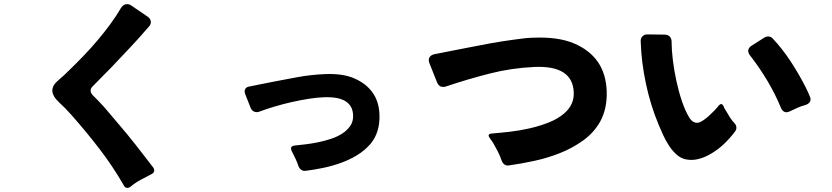

<svg xmlns="http://www.w3.org/2000/svg" viewBox="-20 -844 4040 932"><path d="M581 56Q527 -38 461.5 -123Q396 -208 324 -289Q307 -308 293.5 -321.5Q280 -335 269 -345Q234 -377 234 -404Q234 -431 265 -456Q277 -466 291.5 -479.5Q306 -493 323 -510Q354 -540 388 -575.5Q422 -611 454.5 -649.5Q487 -688 516 -727.5Q545 -767 567 -805Q579 -824 597 -824Q607 -824 616 -818L697 -763Q710 -754 712 -741Q714 -728 704 -716Q698 -709 692 -702.5Q686 -696 679 -688Q665 -671 649 -654Q633 -637 616 -618L547 -545Q530 -526 513.5 -509.5Q497 -493 481 -477L429 -424Q419 -414 420 -403Q420 -392 433 -379Q443 -370 455.5 -356.5Q468 -343 484 -326Q500 -308 516.5 -288Q533 -268 552 -246Q597 -194 639 -140.5Q681 -87 723 -32Q731 -21 728 -12Q725 -3 714 2Q688 15 661.5 29.5Q635 44 613 63Q607 68 598 68Q587 68 581 56Z M1429 -37Q1423 -55 1415 -72.5Q1407 -90 1398 -107Q1382 -136 1414 -138Q1435 -140 1464 -143.5Q1493 -147 1524.5 -153.5Q1556 -160 1586.5 -170Q1617 -180 1641 -195.5Q1665 -211 1680 -232.5Q1695 -254 1694 -283Q1693 -330 1658 -352Q1625 -374 1555 -372Q1520 -371 1479 -364.5Q1438 -358 1396 -348.5Q1354 -339 1313.5 -327Q1273 -315 1239 -302Q1225 -297 1213 -302.5Q1201 -308 1196 -322L1170 -388Q1165 -402 1170.5 -412Q1176 -422 1190 -424L1305 -447Q1366 -459 1427 -470Q1488 -481 1551 -484Q1643 -489 1701 -463Q1758 -438 1789 -394Q1820 -350 1822 -287Q1825 -201 1778 -145Q1750 -113 1713 -90.5Q1676 -68 1634 -53Q1592 -38 1548.5 -29Q1505 -20 1465 -15Q1453 -13 1443.5 -19Q1434 -25 1429 -37Z M2415 -65Q2407 -88 2396.5 -108.5Q2386 -129 2374 -150Q2369 -156 2365.5 -162Q2362 -168 2358 -173Q2342 -194 2368 -196Q2407 -199 2455 -204.5Q2503 -210 2551 -221Q2599 -232 2642.5 -249Q2686 -266 2717 -292Q2768 -335 2765 -396Q2760 -527 2574 -519Q2463 -514 2357 -487Q2251 -460 2147 -425Q2140 -422 2131 -422Q2111 -422 2102 -443L2065 -536Q2058 -553 2064.5 -565Q2071 -577 2089 -581L2242 -611Q2301 -623 2359.5 -633.5Q2418 -644 2478 -652Q2531 -660 2568 -661Q2690 -666 2767 -633Q2919 -568 2925 -402Q2928 -317 2893 -253Q2862 -199 2810.5 -162Q2759 -125 2698.5 -101Q2638 -77 2573 -63Q2508 -49 2450 -41Q2437 -39 2428 -46Q2419 -53 2415 -65Z M3423 -93Q3365 -62 3318 -69Q3290 -72 3268 -90.5Q3246 -109 3229 -134.5Q3212 -160 3199 -188.5Q3186 -217 3177 -239Q3138 -332 3115.5 -437.5Q3093 -543 3090 -645Q3090 -659 3099 -668Q3108 -677 3122 -677L3206 -676Q3222 -676 3231 -666.5Q3240 -657 3240 -642Q3240 -603 3246 -553.5Q3252 -504 3263 -452.5Q3274 -401 3290 -353.5Q3306 -306 3327 -271Q3343 -248 3363 -248Q3375 -248 3390 -257.5Q3405 -267 3420 -280.5Q3435 -294 3448.5 -308Q3462 -322 3469 -332Q3483 -347 3492 -329Q3494 -324 3496.5 -318.5Q3499 -313 3503 -308Q3512 -292 3523 -274.5Q3534 -257 3547 -244Q3554 -236 3554.5 -225.5Q3555 -215 3549 -207Q3523 -172 3492 -143Q3461 -114 3423 -93ZM3771 -320Q3743 -388 3705.5 -451Q3668 -514 3623 -572Q3611 -586 3612 -599Q3613 -612 3628 -622L3691 -662Q3699 -667 3708 -667Q3721 -667 3730 -658Q3778 -607 3818 -546Q3858 -485 3890 -422Q3896 -409 3901.5 -398Q3907 -387 3911 -376Q3918 -361 3911.5 -350Q3905 -339 3889 -334Q3870 -329 3851.5 -321Q3833 -313 3815 -304Q3805 -299 3798 -299Q3780 -299 3771 -320Z"/></svg>

Font: Higure Gothic Black
Style: Regular
Weight: 900
Designer: Yoshimichi Ohira
Foundry: Positype
Version: Version 1.000